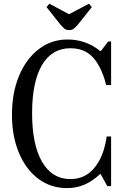

<svg xmlns="http://www.w3.org/2000/svg" viewBox="-20 -980 657 1011"><path d="M333 10.5Q247 10.5 181.8 -38.5Q116.5 -87.5 79.8 -174.8Q43 -262 43 -376Q43 -492 80.5 -581.2Q118 -670.5 184 -721.2Q250 -772 335.5 -772Q433 -772 508 -711H511L549.5 -761.5H565V-532H539Q532.5 -559.5 524.2 -581.5Q516 -603.5 507 -622Q478.5 -678 440.8 -702Q403 -726 350.5 -726Q253.5 -726 201.2 -637.5Q149 -549 149 -383.5Q149 -218 201.8 -127.5Q254.5 -37 350.5 -37Q448 -37 500.5 -130.5Q531 -184 542 -261.5H565V0H545L509 -65Q466.5 -25.5 424.2 -7.5Q382 10.5 333 10.5ZM343.5 -821.5Q328.5 -821.5 319.5 -829Q310.5 -836.5 299.5 -849L225 -942.5L240 -960.5L343.5 -905L448.5 -960.5L463.5 -942.5L389 -849Q376.5 -834.5 367 -828Q357.5 -821.5 343.5 -821.5Z"/></svg>

Font: Libre Caslon Condensed
Style: Regular
Weight: 400
Designer: Pablo Impallari, Rodrigo Fuenzalida, Katja Schimmel, Ertekin Erdin
Foundry: Pablo Impallari, Rodrigo Fuenzalida
Version: Version 2.000; ttfautohint (v1.8.4.7-5d5b);gftools[0.9.33]